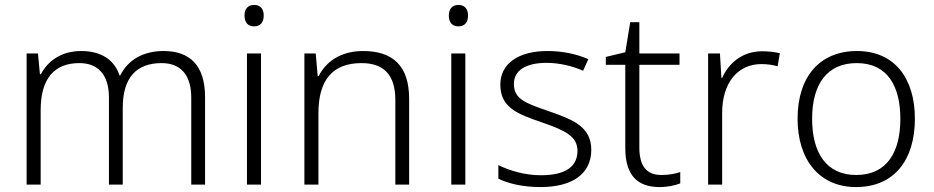

<svg xmlns="http://www.w3.org/2000/svg" viewBox="-20 -749 3789 779"><path d="M644 -542C561 -542 499 -506 468 -443H465C443 -509 387 -542 310 -542C227 -542 173 -500 146 -448H142L134 -532H88V0H145V-302C145 -431 201 -493 302 -493C376 -493 422 -448 422 -353V0H478V-311C478 -435 534 -493 636 -493C710 -493 756 -448 756 -353V0H812V-355C812 -485 749 -542 644 -542Z M1011 -729C986 -729 972 -713 972 -686C972 -658 986 -642 1011 -642C1036 -642 1050 -658 1050 -686C1050 -713 1036 -729 1011 -729ZM1039 -532H982V0H1039Z M1453 -542C1363 -542 1302 -499 1273 -440H1269L1261 -532H1215V0H1272V-290C1272 -425 1330 -493 1447 -493C1536 -493 1584 -446 1584 -344V0H1640V-348C1640 -482 1574 -542 1453 -542Z M1840 -729C1815 -729 1801 -713 1801 -686C1801 -658 1815 -642 1840 -642C1865 -642 1879 -658 1879 -686C1879 -713 1865 -729 1840 -729ZM1868 -532H1811V0H1868Z M2379 -141C2379 -235 2304 -264 2209 -297C2117 -329 2065 -345 2065 -408C2065 -464 2114 -494 2198 -494C2251 -494 2305 -480 2346 -462L2367 -509C2321 -529 2265 -542 2201 -542C2085 -542 2010 -492 2010 -406C2010 -313 2078 -287 2177 -253C2273 -220 2323 -196 2323 -137C2323 -76 2279 -38 2174 -38C2111 -38 2049 -56 2002 -79V-24C2041 -5 2099 10 2173 10C2304 10 2379 -45 2379 -141Z M2663 -39C2602 -39 2574 -77 2574 -151V-486H2737V-532H2574V-659H2537L2517 -537L2438 -518V-486H2517V-148C2517 -37 2567 10 2656 10C2689 10 2720 3 2740 -5V-51C2721 -44 2693 -39 2663 -39Z M3072 -541C2992 -541 2937 -493 2910 -433H2907L2901 -532H2853V0H2910V-292C2910 -411 2972 -489 3069 -489C3093 -489 3114 -486 3135 -480L3144 -533C3123 -538 3098 -541 3072 -541Z M3692 -267C3692 -432 3609 -542 3457 -542C3307 -542 3216 -439 3216 -267C3216 -99 3306 10 3453 10C3608 10 3692 -100 3692 -267ZM3275 -267C3275 -408 3336 -493 3456 -493C3581 -493 3633 -399 3633 -267C3633 -131 3578 -39 3454 -39C3332 -39 3275 -130 3275 -267Z"/></svg>

Font: Noto Sans Ethiopic Light
Style: Regular
Weight: 300
Designer: Monotype Design Team
Foundry: Monotype Imaging Inc.
Version: Version 2.102